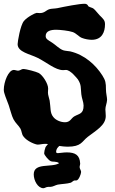

<svg xmlns="http://www.w3.org/2000/svg" viewBox="-22 -746 605 1013"><path d="M406 161C406 154 398 144 398 135C398 129 401 124 401 117C399 72 375 58 330 58C312 58 293 62 283 62C279 62 274 60 274 56C274 41 282 32 291 24C305 26 320 28 334 28C408 28 409 1 441 -24C485 -58 536 -85 536 -134C536 -148 534 -161 534 -169C534 -185 542 -201 543 -219C543 -234 537 -254 537 -274C537 -309 535 -321 518 -348C483 -403 425 -457 348 -475C338 -477 323 -477 311 -481C290 -489 273 -508 253 -521C231 -535 219 -540 219 -556C219 -583 247 -589 274 -589C295 -589 341 -584 361 -577C380 -571 394 -552 410 -546C425 -540 446 -536 462 -536C516 -536 532 -577 532 -618C532 -639 523 -646 503 -666C493 -676 482 -692 472 -700C465 -706 452 -707 444 -713C440 -724 431 -726 425 -726C400 -727 318 -711 281 -703C265 -700 248 -701 237 -697C220 -691 213 -677 188 -677C182 -677 177 -678 171 -678C165 -678 122 -657 104 -635C85 -612 71 -526 71 -513C71 -471 136 -461 176 -441C223 -418 270 -376 311 -376C316 -376 321 -377 326 -377C350 -377 384 -333 389 -327C408 -297 403 -285 407 -249C409 -228 419 -207 419 -189C419 -144 396 -147 370 -132C353 -122 349 -101 321 -101C298 -101 272 -112 259 -129C241 -151 246 -178 240 -215C237 -231 231 -244 231 -257C231 -264 232 -272 232 -279C232 -305 203 -350 182 -361C168 -368 117 -382 100 -382C92 -382 85 -374 74 -373C66 -373 58 -377 51 -377C23 -377 -2 -315 -2 -272C-2 -253 12 -225 24 -191C33 -165 39 -136 49 -117C60 -96 77 -83 86 -67C93 -54 92 -39 101 -27C120 0 166 17 177 17C189 17 201 13 215 13C220 13 225 13 231 14C227 20 221 25 218 31C214 41 211 56 211 63C211 72 235 100 245 104C257 110 275 103 290 115C251 140 156 110 156 174C156 207 178 247 207 247C214 247 222 240 232 240H243C257 240 269 231 283 228C307 224 331 224 351 218C360 215 363 206 374 206H381C393 206 406 172 406 161Z"/></svg>

Font: Freckle Face
Style: Regular
Weight: 400
Designer: Astigmatic (AOETI)
Foundry: Astigmatic (AOETI)
Version: Version 1.000